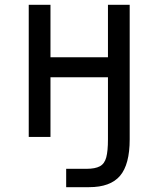

<svg xmlns="http://www.w3.org/2000/svg" viewBox="-20 -567 640 795"><path d="M254 132H338Q374 132 393.5 121.5Q413 111 420 84.5Q427 58 427 10V-247H189V0H99V-547H189V-330H427V-547H517V10Q517 114 477 161Q437 208 349 208H254Z"/></svg>

Font: PlemolJP35 Console
Style: Regular
Weight: 400
Version: v2.0.3; ttfautohint (v1.8.4.7-5d5b-dirty) -l 6 -r 45 -G 200 